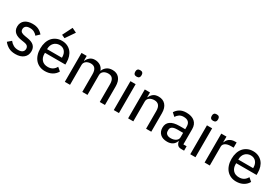

<svg xmlns="http://www.w3.org/2000/svg" viewBox="73 -1877 4324 2980"><g transform="rotate(30 2234.5 -387.0)"><path d="M241 12Q169 12 119.5 -15Q70 -42 34 -88L97 -142Q126 -105 162.5 -85Q199 -65 247 -65Q297 -65 323 -85.5Q349 -106 349 -142Q349 -171 331.5 -190Q314 -209 266 -216L222 -223Q185 -228 154 -239Q123 -250 101 -268Q79 -286 66.5 -312Q54 -338 54 -374Q54 -412 68 -441.5Q82 -471 107 -490.5Q132 -510 166.5 -520Q201 -530 242 -530Q308 -530 352 -508Q396 -486 429 -447L370 -391Q351 -416 318.5 -434.5Q286 -453 239 -453Q191 -453 167.5 -433Q144 -413 144 -380Q144 -345 166.5 -329Q189 -313 234 -306L278 -299Q364 -286 401.5 -249Q439 -212 439 -152Q439 -76 386 -32Q333 12 241 12Z M770 12Q716 12 672.5 -7.5Q629 -27 598.5 -62Q568 -97 551.5 -147Q535 -197 535 -259Q535 -320 551.5 -370.5Q568 -421 598.5 -456Q629 -491 672.5 -510.5Q716 -530 770 -530Q824 -530 866.5 -510.5Q909 -491 938 -457Q967 -423 982 -376Q997 -329 997 -275V-236H632V-215Q632 -150 670 -108.5Q708 -67 778 -67Q827 -67 862 -89Q897 -111 918 -151L978 -100Q951 -49 897 -18.5Q843 12 770 12ZM770 -455Q740 -455 714.5 -444Q689 -433 670.5 -413.5Q652 -394 642 -367Q632 -340 632 -308V-301H898V-311Q898 -376 863.5 -415.5Q829 -455 770 -455ZM781 -584 722 -611 810 -786 892 -746Z M1124 0V-518H1217V-433H1222Q1239 -473 1273.5 -501.5Q1308 -530 1360 -530Q1412 -530 1454.5 -505Q1497 -480 1517 -425H1519Q1533 -467 1572.5 -498.5Q1612 -530 1677 -530Q1755 -530 1799 -478Q1843 -426 1843 -331V0H1750V-317Q1750 -383 1724.5 -416Q1699 -449 1645 -449Q1622 -449 1601.5 -443Q1581 -437 1565 -425.5Q1549 -414 1539.5 -396.5Q1530 -379 1530 -355V0H1437V-317Q1437 -449 1333 -449Q1311 -449 1290 -443Q1269 -437 1253 -425.5Q1237 -414 1227 -396.5Q1217 -379 1217 -355V0Z M2048 -626Q2019 -626 2005.5 -640Q1992 -654 1992 -677V-691Q1992 -714 2005.5 -728Q2019 -742 2048 -742Q2077 -742 2090.5 -728Q2104 -714 2104 -691V-677Q2104 -654 2090.5 -640Q2077 -626 2048 -626ZM2001 -518H2094V0H2001Z M2258 0V-518H2351V-433H2356Q2374 -476 2408.5 -503Q2443 -530 2502 -530Q2582 -530 2627.5 -478Q2673 -426 2673 -331V0H2580V-317Q2580 -449 2471 -449Q2448 -449 2426.5 -443Q2405 -437 2388 -425.5Q2371 -414 2361 -396.5Q2351 -379 2351 -355V0Z M3208 0Q3165 0 3143.5 -24Q3122 -48 3117 -86H3112Q3096 -38 3057 -13Q3018 12 2962 12Q2881 12 2836 -29.5Q2791 -71 2791 -143Q2791 -218 2845.5 -257.5Q2900 -297 3012 -297H3110V-344Q3110 -396 3082 -424Q3054 -452 2995 -452Q2949 -452 2918.5 -431.5Q2888 -411 2868 -378L2812 -429Q2835 -471 2881.5 -500.5Q2928 -530 3000 -530Q3097 -530 3150 -483.5Q3203 -437 3203 -352V-79H3261V0ZM2983 -63Q3038 -63 3074 -88Q3110 -113 3110 -152V-232H3011Q2947 -232 2917.5 -213Q2888 -194 2888 -158V-138Q2888 -102 2913.5 -82.5Q2939 -63 2983 -63Z M3419 -626Q3390 -626 3376.5 -640Q3363 -654 3363 -677V-691Q3363 -714 3376.5 -728Q3390 -742 3419 -742Q3448 -742 3461.5 -728Q3475 -714 3475 -691V-677Q3475 -654 3461.5 -640Q3448 -626 3419 -626ZM3372 -518H3465V0H3372Z M3629 0V-518H3722V-419H3727Q3733 -438 3745 -456Q3757 -474 3775 -487.5Q3793 -501 3817.5 -509.5Q3842 -518 3873 -518H3904V-425H3858Q3793 -425 3757.5 -401.5Q3722 -378 3722 -340V0Z M4197 12Q4143 12 4099.5 -7.5Q4056 -27 4025.5 -62Q3995 -97 3978.5 -147Q3962 -197 3962 -259Q3962 -320 3978.5 -370.5Q3995 -421 4025.5 -456Q4056 -491 4099.5 -510.5Q4143 -530 4197 -530Q4251 -530 4293.5 -510.5Q4336 -491 4365 -457Q4394 -423 4409 -376Q4424 -329 4424 -275V-236H4059V-215Q4059 -150 4097 -108.5Q4135 -67 4205 -67Q4254 -67 4289 -89Q4324 -111 4345 -151L4405 -100Q4378 -49 4324 -18.5Q4270 12 4197 12ZM4197 -455Q4167 -455 4141.5 -444Q4116 -433 4097.5 -413.5Q4079 -394 4069 -367Q4059 -340 4059 -308V-301H4325V-311Q4325 -376 4290.5 -415.5Q4256 -455 4197 -455Z"/></g></svg>

Font: IBM Plex Sans Text
Style: Regular
Weight: 450
Designer: Mike Abbink, Paul van der Laan, Pieter van Rosmalen
Foundry: Bold Monday
Version: Version 3.005